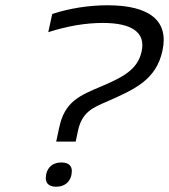

<svg xmlns="http://www.w3.org/2000/svg" viewBox="-20 -699 641 728"><path d="M155 -38V-36C149 -8 162 9 193 9C224 9 245 -8 251 -36V-38C257 -66 244 -83 213 -83C181 -83 161 -66 155 -38ZM163 -577C238 -601 306 -612 370 -612C480 -612 533 -576 517 -504C502 -433 441 -405 370 -374C283 -337 225 -316 204 -213L193 -162H267L275 -200C290 -274 330 -290 388 -315C489 -360 572 -395 596 -507C621 -621 546 -679 388 -679C319 -679 245 -668 178 -646Z"/></svg>

Font: LT Wave Text Light Italic
Style: Regular
Weight: 300
Designer: Daniel Lyons
Version: Version 2.5 (Glyphs App)